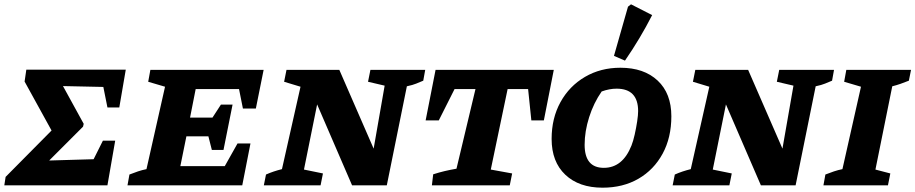

<svg xmlns="http://www.w3.org/2000/svg" viewBox="-47 -859 4243 890"><path d="M-27 0 -21 -39 192 -254 67 -481 75 -536H536L506 -361H451L432 -456L245 -460L341 -285L338 -272L181 -115L387 -121L430 -207H487L451 0Z M544 0 553 -50Q573 -58 592.5 -64.5Q612 -71 632 -75L718 -457L640 -480L650 -535H1175L1139 -356H1079L1061 -446H860L834 -314H938L977 -374H1031L989 -164H935L919 -227H817L789 -89H995L1054 -194H1114L1076 0Z M1670 -535H1924L1915 -485Q1898 -478 1882.5 -471.5Q1867 -465 1839 -459L1746 0H1585L1423 -375L1362 -73L1450 -55L1439 0H1176L1186 -50Q1204 -58 1222 -64Q1240 -70 1260 -75L1346 -457L1270 -480L1281 -535H1526L1685 -170L1736 -462L1659 -480Z M2520 -535 2474 -301H2416L2401 -446H2306L2228 -73L2327 -55L2316 0H1955L1961 -51Q1989 -60 2014.5 -66Q2040 -72 2069 -77L2157 -446H2060L1987 -301H1926L1972 -535Z M2746 11Q2637 11 2573.5 -49Q2510 -109 2510 -215Q2510 -311 2551 -385.5Q2592 -460 2664.5 -502.5Q2737 -545 2829 -545Q2938 -545 3001.5 -485.5Q3065 -426 3065 -320Q3065 -221 3024.5 -146.5Q2984 -72 2912.5 -30.5Q2841 11 2746 11ZM2752 -81Q2839 -81 2880 -184Q2888 -204 2895 -235Q2902 -266 2906.5 -296Q2911 -326 2911 -344Q2911 -448 2811 -448Q2778 -448 2742 -435Q2705 -382 2684 -316Q2663 -250 2663 -188Q2663 -81 2752 -81ZM2850 -578 2799 -600 2864 -828 2878 -839 2976 -789Q2921 -681 2850 -578Z M3565 -535H3819L3810 -485Q3793 -478 3777.5 -471.5Q3762 -465 3734 -459L3641 0H3480L3318 -375L3257 -73L3345 -55L3334 0H3071L3081 -50Q3099 -58 3117 -64Q3135 -70 3155 -75L3241 -457L3165 -480L3176 -535H3421L3580 -170L3631 -462L3554 -480Z M3770 0 3779 -50Q3799 -58 3818.5 -64.5Q3838 -71 3858 -75L3944 -457L3866 -480L3876 -535H4176L4166 -485Q4146 -477 4127.5 -470.5Q4109 -464 4089 -459L4011 -73L4080 -55L4069 0Z"/></svg>

Font: Piazzolla SC
Style: Bold Italic
Weight: 700
Italic angle: -11.3°
Designer: Juan Pablo del Peral
Foundry: Huerta Tipografica
Version: Version 1.330